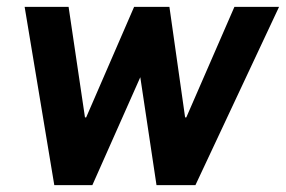

<svg xmlns="http://www.w3.org/2000/svg" viewBox="-20 -537 830 557"><path d="M137.5 0 51.5 -517H179L226.5 -196.5H230L369 -517H471.5L517 -196.5H520.5L660 -517H789.5L547 0H434L387 -313L248 0Z"/></svg>

Font: Public Sans Thin
Style: Bold Italic
Weight: 700
Italic angle: -8°
Version: Version 2.001